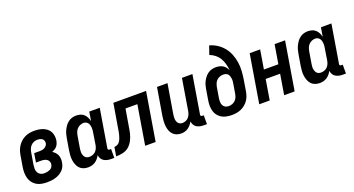

<svg xmlns="http://www.w3.org/2000/svg" viewBox="-47 -1337 3594 1947"><g transform="rotate(-20 1750.0 -363.5)"><path d="M213 8Q182 8 153 2.5Q124 -3 100 -17.5Q76 -32 59 -54.5Q42 -77 34.5 -104.5Q27 -132 26.5 -162Q26 -192 31 -222L51 -342Q55 -367 63.5 -391.5Q72 -416 86.5 -438Q101 -460 121 -478Q141 -496 165 -507.5Q189 -519 214 -523.5Q239 -528 263 -528Q289 -528 314 -524.5Q339 -521 361 -512Q383 -503 401.5 -488Q420 -473 431 -452Q442 -431 445 -406Q448 -381 444 -356Q441 -341 435 -326Q429 -311 418.5 -299Q408 -287 394 -278.5Q380 -270 365 -264Q382 -254 395 -240Q408 -226 415.5 -208.5Q423 -191 424.5 -170.5Q426 -150 422 -130Q419 -108 409 -86.5Q399 -65 382 -48.5Q365 -32 344 -20.5Q323 -9 301 -3Q279 3 256.5 5.5Q234 8 213 8ZM213 -88Q223 -88 233.5 -89Q244 -90 254 -92.5Q264 -95 274 -99Q284 -103 292.5 -110Q301 -117 306 -127Q311 -137 313 -147Q316 -164 310 -179Q304 -194 291.5 -203Q279 -212 263 -215.5Q247 -219 230 -219H173L189 -315H246Q260 -315 273.5 -317Q287 -319 300 -325.5Q313 -332 322.5 -344Q332 -356 334 -369Q336 -384 331.5 -397Q327 -410 316 -418Q305 -426 291.5 -429Q278 -432 263 -432Q244 -432 224.5 -423.5Q205 -415 191.5 -399.5Q178 -384 171.5 -365Q165 -346 162 -327L142 -207Q139 -186 139 -164.5Q139 -143 148 -125.5Q157 -108 174.5 -98Q192 -88 213 -88Z M656 8Q629 8 605 -0.5Q581 -9 564.5 -27Q548 -45 539 -68.5Q530 -92 526.5 -117.5Q523 -143 525 -169.5Q527 -196 531 -222L551 -342Q555 -364 560.5 -385.5Q566 -407 576 -427.5Q586 -448 599.5 -467Q613 -486 632 -500.5Q651 -515 673 -521.5Q695 -528 716 -528Q740 -528 762.5 -521.5Q785 -515 801 -500Q817 -485 827 -465Q837 -445 842 -423L858 -520H971L903 -108Q902 -104 902.5 -100Q903 -96 905.5 -93Q908 -90 911.5 -89Q915 -88 919 -88H936V8H903Q882 8 862.5 4Q843 0 826 -10.5Q809 -21 799 -38Q789 -55 787 -76Q777 -58 763.5 -41.5Q750 -25 732.5 -13.5Q715 -2 695 3Q675 8 656 8ZM702 -88Q720 -88 738 -94Q756 -100 770 -113.5Q784 -127 791.5 -145Q799 -163 802 -180L821 -300Q824 -315 825.5 -329.5Q827 -344 826 -358Q825 -372 821.5 -385Q818 -398 810 -409Q802 -420 789.5 -426Q777 -432 763 -432Q744 -432 724.5 -423.5Q705 -415 691.5 -399.5Q678 -384 671.5 -365Q665 -346 662 -327L642 -207Q640 -193 638.5 -179.5Q637 -166 638.5 -153Q640 -140 644.5 -128Q649 -116 657 -106.5Q665 -97 677 -92.5Q689 -88 702 -88Z M959 0 975 -96Q991 -96 1007.5 -104Q1024 -112 1034 -127Q1044 -142 1050.5 -158.5Q1057 -175 1061 -191.5Q1065 -208 1068.5 -224.5Q1072 -241 1074 -258L1118 -520H1471L1385 0H1272L1342 -424H1214L1184 -246Q1181 -228 1178 -210Q1175 -192 1171 -174Q1167 -156 1160.5 -138Q1154 -120 1145.5 -103Q1137 -86 1125.5 -70Q1114 -54 1099 -41Q1084 -28 1067 -20Q1050 -12 1031.5 -7.5Q1013 -3 995 -1.5Q977 0 959 0Z M1660 8Q1633 8 1609.5 -1Q1586 -10 1570 -28Q1554 -46 1545.5 -69.5Q1537 -93 1534.5 -118.5Q1532 -144 1533.5 -170Q1535 -196 1539 -222L1589 -520H1702L1650 -207Q1648 -194 1646.5 -180.5Q1645 -167 1646 -154Q1647 -141 1651 -129Q1655 -117 1662.5 -107.5Q1670 -98 1681.5 -93Q1693 -88 1706 -88Q1724 -88 1741.5 -94.5Q1759 -101 1772 -115Q1785 -129 1792 -146Q1799 -163 1802 -180L1858 -520H1971L1903 -108Q1902 -104 1902.5 -100Q1903 -96 1905.5 -93Q1908 -90 1911.5 -89Q1915 -88 1919 -88H1936V8H1903Q1882 8 1862.5 4Q1843 0 1826.5 -10Q1810 -20 1800 -37.5Q1790 -55 1788 -75Q1778 -57 1764.5 -41Q1751 -25 1734 -13.5Q1717 -2 1698 3Q1679 8 1660 8Z M2206 8Q2177 8 2149 2.5Q2121 -3 2098 -16.5Q2075 -30 2058 -51.5Q2041 -73 2033.5 -99.5Q2026 -126 2025.5 -155Q2025 -184 2030 -213L2049 -328Q2052 -349 2058 -370Q2064 -391 2074.5 -411Q2085 -431 2099.5 -449Q2114 -467 2133 -480Q2152 -493 2173.5 -498.5Q2195 -504 2216 -504Q2237 -504 2256.5 -499.5Q2276 -495 2292 -485Q2308 -475 2319.5 -460Q2331 -445 2339 -427Q2336 -462 2327 -496Q2318 -530 2301 -559Q2284 -588 2257.5 -609.5Q2231 -631 2198 -643L2230 -735Q2274 -723 2312 -698Q2350 -673 2378 -638.5Q2406 -604 2423 -561.5Q2440 -519 2447 -473Q2454 -427 2451 -379Q2448 -331 2440 -283L2421 -168Q2417 -144 2408.5 -120Q2400 -96 2385 -75Q2370 -54 2349 -37Q2328 -20 2304.5 -10Q2281 0 2255.5 4Q2230 8 2206 8ZM2206 -88Q2225 -88 2244 -94.5Q2263 -101 2277.5 -115Q2292 -129 2299.5 -147Q2307 -165 2310 -184L2327 -286Q2329 -300 2330.5 -313.5Q2332 -327 2330 -340.5Q2328 -354 2324 -367Q2320 -380 2311.5 -389.5Q2303 -399 2290 -403.5Q2277 -408 2263 -408Q2244 -408 2225 -401.5Q2206 -395 2191.5 -381Q2177 -367 2170 -349Q2163 -331 2159 -312L2140 -198Q2137 -178 2137.5 -158.5Q2138 -139 2146 -122.5Q2154 -106 2170.5 -97Q2187 -88 2206 -88Z M2503 0 2589 -520H2702L2668 -315H2824L2858 -520H2971L2885 0H2772L2808 -219H2652L2616 0Z M3156 8Q3129 8 3105 -0.5Q3081 -9 3064.5 -27Q3048 -45 3039 -68.5Q3030 -92 3026.5 -117.5Q3023 -143 3025 -169.5Q3027 -196 3031 -222L3051 -342Q3055 -364 3060.5 -385.5Q3066 -407 3076 -427.5Q3086 -448 3099.5 -467Q3113 -486 3132 -500.5Q3151 -515 3173 -521.5Q3195 -528 3216 -528Q3240 -528 3262.5 -521.5Q3285 -515 3301 -500Q3317 -485 3327 -465Q3337 -445 3342 -423L3358 -520H3471L3403 -108Q3402 -104 3402.5 -100Q3403 -96 3405.5 -93Q3408 -90 3411.5 -89Q3415 -88 3419 -88H3436V8H3403Q3382 8 3362.5 4Q3343 0 3326 -10.5Q3309 -21 3299 -38Q3289 -55 3287 -76Q3277 -58 3263.5 -41.5Q3250 -25 3232.5 -13.5Q3215 -2 3195 3Q3175 8 3156 8ZM3202 -88Q3220 -88 3238 -94Q3256 -100 3270 -113.5Q3284 -127 3291.5 -145Q3299 -163 3302 -180L3321 -300Q3324 -315 3325.5 -329.5Q3327 -344 3326 -358Q3325 -372 3321.5 -385Q3318 -398 3310 -409Q3302 -420 3289.5 -426Q3277 -432 3263 -432Q3244 -432 3224.5 -423.5Q3205 -415 3191.5 -399.5Q3178 -384 3171.5 -365Q3165 -346 3162 -327L3142 -207Q3140 -193 3138.5 -179.5Q3137 -166 3138.5 -153Q3140 -140 3144.5 -128Q3149 -116 3157 -106.5Q3165 -97 3177 -92.5Q3189 -88 3202 -88Z"/></g></svg>

Font: Iosevka Custom
Style: Bold Italic
Weight: 700
Italic angle: -9°
Designer: Belleve Invis
Foundry: Belleve Invis
Version: Version 30.3.1; ttfautohint (v1.8.3)